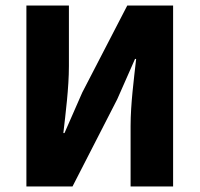

<svg xmlns="http://www.w3.org/2000/svg" viewBox="-20 -671 718 691"><path d="M75 0H241L402 -314L466 -459H470C462 -387 450 -296 450 -218V0H603V-651H438L276 -338L212 -192H208C216 -262 228 -355 228 -433V-651H75Z"/></svg>

Font: DAIFUKU Sans
Style: Bold
Weight: 700
Designer: Original font ‘Source Han Sans JP’ : Paul D. Hunt
Foundry: Daifuku
Version: Version 1.000